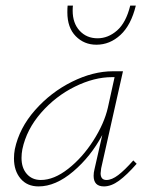

<svg xmlns="http://www.w3.org/2000/svg" viewBox="-20 -663 537 687"><path d="M469 -77Q434 -37 406 -16.5Q378 4 352 4Q315 4 315 -34Q315 -45 318 -57L346 -180Q305 -103 242 -49.5Q179 4 118 4Q77 4 53.5 -24Q30 -52 30 -96Q30 -113 33 -129Q49 -205 105.5 -269Q162 -333 237.5 -370.5Q313 -408 384 -408H420L342 -61Q340 -47 340 -43Q340 -19 361 -19Q380 -19 403 -36.5Q426 -54 457 -89ZM366 -278 390 -387H381Q317 -387 248 -353Q179 -319 127 -259.5Q75 -200 60 -129Q57 -113 57 -98Q57 -62 76 -40.5Q95 -19 126 -19Q173 -19 224 -59Q275 -99 314 -160Q353 -221 366 -278ZM221 -619Q221 -635 222 -643H241Q240 -637 240 -625Q240 -580 265 -553Q290 -526 329 -526Q367 -526 399 -554Q431 -582 446 -643H466Q449 -573 411 -538Q373 -503 325 -503Q281 -503 251 -533.5Q221 -564 221 -619Z"/></svg>

Font: Ysabeau Extralight
Style: Italic
Weight: 200
Italic angle: -12°
Designer: Christian Thalmann (Catharsis Fonts)
Version: Version 0.003